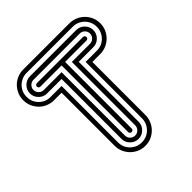

<svg xmlns="http://www.w3.org/2000/svg" viewBox="-218 -845 1124 1124"><g transform="rotate(-45 344.0 -283.0)"><path d="M152 -439Q126 -439 102.5 -449Q79 -459 62 -476.5Q45 -494 35 -517Q25 -540 25 -567Q25 -593 35 -616Q45 -639 62 -656.5Q79 -674 102.5 -684Q126 -694 152 -694H535Q561 -694 584.5 -684Q608 -674 625.5 -656.5Q643 -639 653 -616Q663 -593 663 -567Q663 -540 653 -517Q643 -494 625.5 -476.5Q608 -459 584.5 -449Q561 -439 535 -439H470V0Q470 26 460 49.5Q450 73 432.5 90.5Q415 108 392 118Q369 128 343 128Q316 128 293 118Q270 108 252.5 90.5Q235 73 225 49.5Q215 26 215 0V-439ZM243 -467V0Q243 42 272 70.5Q301 99 343 99Q363 99 381 91.5Q399 84 412.5 70.5Q426 57 434 39Q442 21 442 0V-467H535Q577 -467 605.5 -496Q634 -525 634 -567Q634 -587 626.5 -605Q619 -623 605.5 -636.5Q592 -650 574 -658Q556 -666 535 -666H152Q131 -666 113 -658Q95 -650 81.5 -636.5Q68 -623 60.5 -605Q53 -587 53 -567Q53 -525 81.5 -496Q110 -467 152 -467ZM152 -496Q123 -496 102 -517Q81 -538 81 -567Q81 -596 102 -617Q123 -638 152 -638H535Q564 -638 585 -617Q606 -596 606 -567Q606 -538 585 -517Q564 -496 535 -496H414V0Q414 29 393 50Q372 71 343 71Q314 71 293 50Q272 29 272 0V-496ZM300 -524V0Q300 18 312.5 30.5Q325 43 343 43Q360 43 372.5 30.5Q385 18 385 0V-524H535Q553 -524 565.5 -536.5Q578 -549 578 -567Q578 -584 565.5 -596.5Q553 -609 535 -609H152Q135 -609 122.5 -596.5Q110 -584 110 -567Q110 -549 122.5 -536.5Q135 -524 152 -524ZM152 -552Q146 -552 142 -556.5Q138 -561 138 -567Q138 -572 142 -576.5Q146 -581 152 -581H535Q541 -581 545 -576.5Q549 -572 549 -567Q549 -561 545 -556.5Q541 -552 535 -552H357V0Q357 6 352.5 10Q348 14 343 14Q337 14 332.5 10Q328 6 328 0V-552Z"/></g></svg>

Font: Zschusch
Style: Regular
Weight: 400
Designer: Peter Wiegel
Foundry: Peter Wiegel